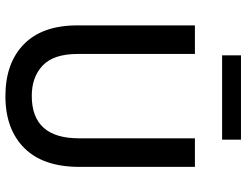

<svg xmlns="http://www.w3.org/2000/svg" viewBox="-118 -762 889 692"><g transform="rotate(90 326.0 -415.5)"><path d="M483 -772H179V-840H483ZM581 -258Q581 -127 513 -59Q445 9 326 9Q207 9 139 -57.5Q71 -124 71 -250V-674H174V-251Q174 -165 215.5 -125.5Q257 -86 325 -86Q478 -86 478 -256V-674H581Z"/></g></svg>

Font: Hind Kochi Medium
Style: Regular
Weight: 500
Designer: Dhruvi Tolia
Foundry: Indian Type Foundry
Version: Version 0.702;PS 1.0;hotconv 1.0.81;makeotf.lib2.5.63406